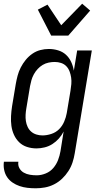

<svg xmlns="http://www.w3.org/2000/svg" viewBox="-29 -792 549 1035"><path d="M164 223Q141 223 119 220.5Q97 218 76.5 211Q56 204 38.5 192Q21 180 9.5 163Q-2 146 -6.5 124.5Q-11 103 -8 80H70Q67 99 75.5 114.5Q84 130 99 138.5Q114 147 132 150Q150 153 169 153Q193 153 217.5 143Q242 133 258.5 113.5Q275 94 284 70.5Q293 47 297 23L314 -83Q304 -63 288.5 -45.5Q273 -28 253.5 -15.5Q234 -3 211.5 2.5Q189 8 168 8Q141 8 116.5 0Q92 -8 74.5 -25Q57 -42 46.5 -65Q36 -88 32.5 -113.5Q29 -139 30.5 -166Q32 -193 36 -219L56 -339Q60 -362 66 -384.5Q72 -407 83 -428.5Q94 -450 109.5 -469Q125 -488 145 -502Q165 -516 188 -522Q211 -528 234 -528Q260 -528 284.5 -520.5Q309 -513 326.5 -497Q344 -481 354.5 -458.5Q365 -436 369 -411L387 -520H466L374 34Q370 59 362 83.5Q354 108 339.5 130.5Q325 153 305.5 171.5Q286 190 262 202Q238 214 213 218.5Q188 223 164 223ZM200 -62Q223 -62 247.5 -70Q272 -78 289.5 -95.5Q307 -113 317 -136.5Q327 -160 331 -183L351 -303Q354 -321 355.5 -339Q357 -357 354.5 -374Q352 -391 346 -407Q340 -423 328.5 -435Q317 -447 300.5 -452.5Q284 -458 266 -458Q250 -458 233 -454.5Q216 -451 201 -442Q186 -433 174 -420Q162 -407 153.5 -391.5Q145 -376 140.5 -360Q136 -344 133 -328L113 -208Q110 -191 109 -173.5Q108 -156 110.5 -139.5Q113 -123 120 -108Q127 -93 139 -82.5Q151 -72 167 -67Q183 -62 200 -62ZM247 -600 175 -740 227 -767 301 -656 414 -772 457 -735 339 -600Z"/></svg>

Font: Iosevka
Style: Italic
Weight: 400
Italic angle: -9°
Monospace: yes
Designer: Belleve Invis
Foundry: Belleve Invis
Version: Version 32.5.0; ttfautohint (v1.8.4)